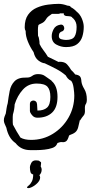

<svg xmlns="http://www.w3.org/2000/svg" viewBox="-45 -649 473 995"><path d="M112 129Q64 129 36 93Q16 79 4.5 58.5Q-7 38 -12 13Q-17 2 -21 -7.5Q-25 -17 -25 -25Q-25 -36 -21.5 -44.5Q-18 -53 -15 -61Q-13 -74 -11 -87.5Q-9 -101 -5 -114Q-1 -146 5 -177Q11 -208 30.5 -228Q50 -248 91 -247Q109 -246 121.5 -255.5Q134 -265 152 -265Q175 -265 188 -255Q201 -245 218 -234Q220 -233 221 -232Q222 -231 223 -229Q253 -203 253 -147Q253 -92 225 -65.5Q197 -39 149 -39Q134 -39 124.5 -48.5Q115 -58 111 -68L110 -74V-109Q110 -119 115.5 -123.5Q121 -128 128 -128Q135 -128 140.5 -123.5Q146 -119 147 -109L149 -76Q182 -76 199 -91.5Q216 -107 216 -147Q216 -183 201 -199.5Q186 -216 145 -216Q102 -216 73.5 -184.5Q45 -153 31 -108Q30 -82 22 -56Q21 -50 21 -43.5Q21 -37 21 -30Q21 -23 21 -16Q21 -9 22 -3Q30 13 41.5 32.5Q53 52 61 64Q82 76 116 76Q178 76 229 44.5Q280 13 310 -39.5Q340 -92 340 -154Q340 -168 336.5 -193.5Q333 -219 324 -230Q313 -235 306.5 -242.5Q300 -250 296 -258Q274 -277 247.5 -291Q221 -305 193 -318L187 -321Q172 -322 154 -335.5Q136 -349 129 -379Q111 -405 99.5 -433.5Q88 -462 88 -486V-488Q83 -496 83 -507Q83 -548 100.5 -572.5Q118 -597 145.5 -609Q173 -621 203.5 -625Q234 -629 259 -629Q280 -629 304 -620Q309 -620 314.5 -618.5Q320 -617 322 -612Q339 -603 352 -589Q370 -575 379.5 -552Q389 -529 389 -510Q389 -483 381.5 -459Q374 -435 354.5 -420Q335 -405 297 -405Q271 -405 247 -418Q223 -431 223 -462Q223 -479 233 -498Q243 -517 267 -521Q277 -523 282.5 -517Q288 -511 288 -503Q288 -497 284.5 -492Q281 -487 273 -485Q269 -484 264.5 -478.5Q260 -473 260 -462Q260 -449 273.5 -445.5Q287 -442 297 -442Q330 -442 341 -459Q352 -476 352 -510Q352 -536 335 -553Q329 -557 327 -561Q320 -565 312 -565Q295 -565 289.5 -569.5Q284 -574 285 -581L281 -580Q278 -579 275.5 -579.5Q273 -580 272 -580H267Q263 -577 256 -577H224Q214 -570 206 -564Q198 -558 192 -547Q184 -534 170 -528Q156 -522 154 -519Q151 -506 151.5 -492Q152 -478 152 -464Q157 -455 158 -443Q159 -439 159.5 -433Q160 -427 160 -421Q168 -404 180.5 -388Q193 -372 203 -355L209 -352Q223 -345 235 -339.5Q247 -334 258 -328Q260 -328 261.5 -328.5Q263 -329 264 -329Q290 -329 302 -316Q314 -303 324 -286Q335 -276 345 -263Q361 -261 368.5 -254Q376 -247 377 -226Q379 -209 392 -187.5Q405 -166 405 -133Q405 -117 399.5 -109.5Q394 -102 395 -83Q397 -60 388.5 -50.5Q380 -41 370 -25Q370 -26 369.5 -26Q369 -26 369 -27Q364 -8 361 7Q358 22 349.5 32Q341 42 321 49L313 53Q306 78 297 83.5Q288 89 277.5 87.5Q267 86 253 92Q253 92 251 96L249 100Q243 112 225.5 118Q208 124 185.5 126.5Q163 129 143 129Q123 129 112 129ZM102 326Q95 326 95 322Q95 319 104 312Q114 304 120.5 290.5Q127 277 127 255Q116 253 113 242.5Q110 232 110 219Q110 209 117 195.5Q124 182 141 182Q149 182 154 183Q159 184 163 189Q168 189 168 196Q168 200 167 204.5Q166 209 166 214Q171 221 171 230Q171 247 159 259Q163 264 163 271Q163 285 149 299.5Q135 314 117 322Q108 326 102 326Z"/></svg>

Font: Are You Serious
Style: Regular
Weight: 400
Designer: Robert E. Leuschke
Foundry: Robert E. Leuschke
Version: Version 1.100